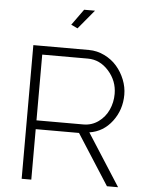

<svg xmlns="http://www.w3.org/2000/svg" viewBox="-61 -968 770 1016"><g transform="rotate(5 324.5 -460.0)"><path d="M317.9 -818.8 283.2 -835 344.2 -919.9H401.9ZM92.8 0V-710H388.2Q431.6 -710 470.9 -690.7Q510.3 -671.4 537.1 -640.4Q564 -609.4 579.6 -570.1Q595.2 -530.8 595.2 -490.2Q595.2 -410.2 548.6 -348.6Q502 -287.1 428.2 -275.9L605 0H545.9L374 -268.1H144V0ZM144 -314.9H393.1Q437.5 -314.9 472.7 -340.3Q507.8 -365.7 525.9 -405.5Q543.9 -445.3 543.9 -490.2Q543.9 -559.1 497.3 -611.6Q450.7 -664.1 386.2 -664.1H144Z"/></g></svg>

Font: Rawline Light
Style: Regular
Weight: 300
Designer: Matt McInerney, Pablo Impallari, Rodrigo Fuenzalida
Foundry: Matt McInerney, Pablo Impallari, Rodrigo Fuenzalida
Version: Version 4.020;PS 004.020;hotconv 1.0.88;makeotf.lib2.5.64775